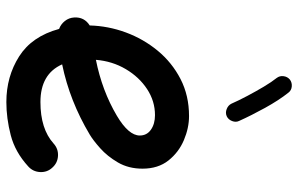

<svg xmlns="http://www.w3.org/2000/svg" viewBox="-192 -726 965 622"><g transform="rotate(90 291.0 -414.5)"><path d="M518.6 -22.9Q472.2 19.5 417.5 33.7Q362.8 47.9 310.1 47.9Q227.5 47.9 162.4 6.6Q97.2 -34.7 73.2 -123Q58.1 -128.4 47.6 -141.6Q37.1 -154.8 36.1 -171.9Q34.2 -204.6 62 -222.2Q63.5 -281.7 84.5 -338.9Q105.5 -396 143.8 -442.4Q182.1 -488.8 235.6 -516.4Q289.1 -543.9 355.5 -543.9Q394 -543.9 433.3 -527.3Q472.7 -510.7 499.3 -477.3Q525.9 -443.8 525.9 -393.1Q525.9 -348.1 505.9 -313.7Q485.8 -279.3 459.7 -256.1Q433.6 -232.9 415.5 -222.2Q306.6 -157.2 188 -132.8Q219.2 -62.5 310.1 -62.5Q397 -62.5 444.3 -105Q461.4 -120.6 484.4 -119.4Q507.3 -118.2 522.5 -101.1Q538.1 -84.5 536.9 -61.3Q535.6 -38.1 518.6 -22.9ZM352.5 -433.6Q307.1 -433.6 268.1 -408Q229 -382.3 203.4 -338.9Q177.7 -295.4 173.3 -242.2Q222.7 -252 268.3 -269Q314 -286.1 354.5 -310.1Q418.5 -348.1 418.5 -384.3Q418.5 -407.2 399.7 -420.4Q380.9 -433.6 352.5 -433.6ZM237.3 -870.6Q247.1 -877.9 259.8 -876.7Q272.5 -875.5 279.8 -865.7Q304.2 -835 328.9 -790.3Q353.5 -745.6 371.1 -706.5Q376.5 -695.8 371.6 -683.3Q366.7 -670.9 356 -666Q345.2 -661.1 333 -665.8Q320.8 -670.4 315.4 -681.2Q304.7 -705.6 290 -733.2Q275.4 -760.7 260.3 -786.1Q245.1 -811.5 231.9 -828.1Q224.6 -837.9 226.3 -850.3Q228 -862.8 237.3 -870.6Z"/></g></svg>

Font: Mikhak SemiBold
Style: Regular
Weight: 600
Designer: Amin Abedi
Version: Version 3.3